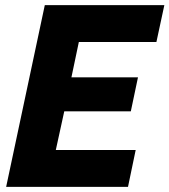

<svg xmlns="http://www.w3.org/2000/svg" viewBox="-20 -730 662 750"><path d="M155 -710H622L591 -566H288L259 -428H519L491 -295H231L198 -144H510L480 0H4Z"/></svg>

Font: Raleway ExtraBold
Style: Italic
Weight: 800
Italic angle: -12°
Designer: Matt McInerney, Pablo Impallari, Rodrigo Fuenzalida
Foundry: Matt McInerney, Pablo Impallari, Rodrigo Fuenzalida
Version: Version 4.026